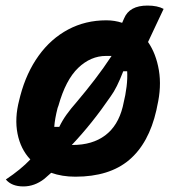

<svg xmlns="http://www.w3.org/2000/svg" viewBox="-20 -623 640 690"><path d="M362 -550Q392 -550 419 -541Q423 -549 426 -557Q445 -603 510 -603Q546 -603 568 -591Q553 -559 539 -529.5Q525 -500 512 -472Q541 -430 551 -370.5Q561 -311 545 -242L542 -227Q515 -108 444 -48Q373 12 251 12Q203 12 164 -2Q152 9 139 20Q104 47 64 47Q22 47 1 22Q28 4 50 -14Q72 -32 89 -50Q54 -87 43 -142.5Q32 -198 49 -263L53 -279Q75 -362 119 -423Q163 -484 225 -517Q287 -550 362 -550ZM361 -422Q306 -422 261 -379Q216 -336 190 -243L187 -235Q177 -196 175 -167H193Q204 -190 219 -211Q234 -232 256 -257Q289 -296 320.5 -337Q352 -378 381 -422Q373 -422 361 -422ZM378 -277Q311 -179 238 -102H241Q312 -102 358 -136.5Q404 -171 421 -239L423 -248Q440 -317 437 -367H423Q411 -336 400 -314Q389 -292 378 -277Z"/></svg>

Font: Recursive Mn Csl St
Style: Bold Italic
Weight: 700
Italic angle: -15°
Monospace: yes
Version: Version 1.079;hotconv 1.0.112;makeotfexe 2.5.65598; ttfautoh